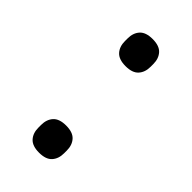

<svg xmlns="http://www.w3.org/2000/svg" viewBox="-176 -580 645 645"><g transform="rotate(45 146.0 -258.0)"><path d="M146 12Q114 12 99.5 -4Q85 -20 85 -46V-59Q85 -85 99.5 -101Q114 -117 146 -117Q178 -117 192.5 -101Q207 -85 207 -59V-46Q207 -20 192.5 -4Q178 12 146 12ZM146 -399Q114 -399 99.5 -415Q85 -431 85 -457V-470Q85 -496 99.5 -512Q114 -528 146 -528Q178 -528 192.5 -512Q207 -496 207 -470V-457Q207 -431 192.5 -415Q178 -399 146 -399Z"/></g></svg>

Font: IBMPlexSans
Style: Regular
Weight: 400
Designer: Mike Abbink, Paul van der Laan, Pieter van Rosmalen
Foundry: Bold Monday
Version: Version 3.1